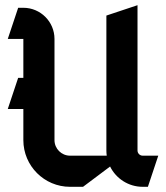

<svg xmlns="http://www.w3.org/2000/svg" viewBox="-20 -700 640 740"><path d="M510 -680 390 -640V-120C390 -113.2 390.5 -106.5 391.4 -100H250C216.9 -100 190 -126.9 190 -160V-550C190 -616.2 136.2 -670 70 -670H50L10 -550H70V-400H50L10 -280H70V-160C70 -60.6 150.6 20 250 20H300L404.3 -58.2C427.2 -11.9 474.9 20 530 20H550L590 -100H530C519 -100 510 -109 510 -120Z"/></svg>

Font: Abibas
Style: Medium
Weight: 500
Version: Version 0.3